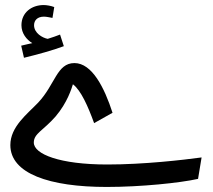

<svg xmlns="http://www.w3.org/2000/svg" viewBox="-20 -720 845 761"><path d="M75 -491C125 -503 191 -521 233 -537L218 -583C204 -577 187 -572 169 -566C148 -570 115 -589 115 -620C115 -639 128 -654 154 -654C165 -654 176 -651 188 -649L195 -692C182 -697 165 -700 153 -700C105 -700 65 -670 65 -620C65 -588 85 -563 108 -549C96 -546 83 -544 64 -539ZM403 21C539 21 693 5 765 -11L779 -96C705 -86 550 -68 405 -68C217 -68 114 -109 114 -155C114 -191 152 -203 200 -258C247 -313 264 -370 269 -386C301 -362 329 -298 353 -232L426 -273C394 -372 345 -470 275 -470C205 -470 199 -385 131 -313C88 -268 21 -218 21 -145C21 -32 176 21 403 21Z"/></svg>

Font: Noto Sans Arabic UI XCn Md
Style: Regular
Weight: 500
Width: 2
Designer: Monotype Design Team, Nadine Chahine and Nizar Qandah
Foundry: Monotype Imaging Inc.
Version: Version 2.010